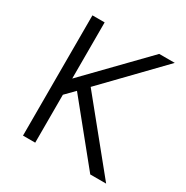

<svg xmlns="http://www.w3.org/2000/svg" viewBox="-172 -903 1017 1048"><g transform="rotate(30 337.0 -379.0)"><path d="M246 -359 190 -302V0H113V-758H190V-404L534 -758H632L300 -415L637 0H537Z"/></g></svg>

Font: Biryani Light
Style: Regular
Weight: 300
Designer: Dan Reynolds and Mathieu Réguer
Foundry: Dan Reynolds and Mathieu Réguer
Version: Version 1.004; ttfautohint (v1.1) -l 5 -r 5 -G 72 -x 0 -D la